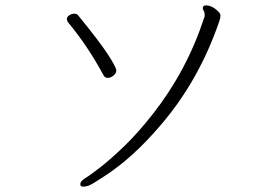

<svg xmlns="http://www.w3.org/2000/svg" viewBox="-20 -686 1040 715"><path d="M279 0Q279 9 290 9Q301 9 313 4Q325 -1 366 -28Q474 -97 580 -222Q722 -388 797 -608Q801 -619 801 -628.5Q801 -638 783 -652Q765 -666 747 -666Q735 -666 735 -655Q735 -651 738.5 -646Q742 -641 742 -635Q742 -629 742 -626Q742 -623 740 -619Q675 -421 548 -260Q493 -190 441.5 -140.5Q390 -91 351 -61Q312 -31 295.5 -21Q279 -11 279 0ZM413 -424Q413 -435 382 -483Q351 -531 270 -630Q266 -635 256.5 -635Q247 -635 238 -629Q229 -623 229 -616Q229 -609 234 -602Q306 -516 366 -405Q371 -396 381.5 -396Q392 -396 402.5 -404.5Q413 -413 413 -424Z"/></svg>

Font: LXGW WenKai TC Light
Style: Regular
Weight: 300
Designer: LXGW / Fontworks Inc.
Foundry: LXGW / Fontworks Inc.
Version: Version 1.330